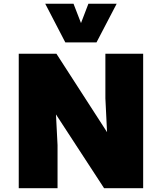

<svg xmlns="http://www.w3.org/2000/svg" viewBox="-20 -995 856 1015"><path d="M79.1 0V-710.9H278.3L545.9 -296.4L537.1 -475.1V-710.9H736.8V0H530.3L275.9 -390.1L284.2 -228V0ZM325.2 -771 219.2 -975.1H368.7L408.2 -873L447.3 -975.1H596.7L490.2 -771Z"/></svg>

Font: Comme Black
Style: Regular
Weight: 900
Version: Version 1.000;gftools[0.9.27]